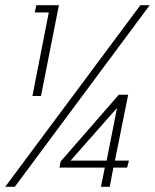

<svg xmlns="http://www.w3.org/2000/svg" viewBox="-20 -720 597 740"><path d="M521 -700H557L37 0H0ZM477 -101 470 -74H417L403 0H369L384 -74H209L214 -98L438 -355H474L423 -101ZM391 -101 431 -304 252 -101ZM168 -672H114L120 -700H207L138 -350H105Z"/></svg>

Font: Albert Sans ExtraLight
Style: Italic
Weight: 250
Italic angle: -11.25°
Designer: Andreas Rasmussen
Foundry: a.Foundry
Version: Version 1.025